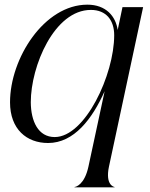

<svg xmlns="http://www.w3.org/2000/svg" viewBox="-20 -603 645 823"><path d="M186 10C297.5 10 375.5 -93.5 428.5 -212L359 111.5C342 189.5 304.5 198.5 299.5 198.5V200H471V198.5C468.5 198.5 430.5 190 447 111.5L593.5 -572.5H505L484.5 -474.5C476 -533 434.5 -583 354.5 -583C169.5 -583 23 -353 23 -164.5C23 -49 94.5 10 186 10ZM214.5 -15.5C144 -15.5 112.5 -82.5 112 -165C112 -320 213 -560.5 369.5 -560.5C435.5 -560.5 469.5 -516 469.5 -452C469.5 -283 345 -15.5 214.5 -15.5Z"/></svg>

Font: Beautique Display Italic
Style: Regular
Weight: 400
Italic angle: -12°
Designer: Nhat-Quang Ngo
Version: Version 1.100;Glyphs 3.2.3 (3260)